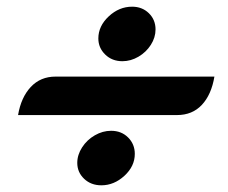

<svg xmlns="http://www.w3.org/2000/svg" viewBox="-20 -579 681 574"><path d="M274 -464Q274 -501 305 -530Q336 -559 375 -559Q405 -559 425 -539.5Q445 -520 445 -491Q445 -467 431 -445Q417 -423 394 -409.5Q371 -396 346 -396Q315 -396 294.5 -416Q274 -436 274 -464ZM146 -350H621Q612 -296 583.5 -265.5Q555 -235 509 -235H34Q43 -288 72 -319Q101 -350 146 -350ZM211 -92Q211 -116 225.5 -138.5Q240 -161 263.5 -174.5Q287 -188 312 -188Q343 -188 363 -168Q383 -148 383 -119Q383 -82 352 -53.5Q321 -25 283 -25Q252 -25 231.5 -44.5Q211 -64 211 -92Z"/></svg>

Font: K2D
Style: Bold Italic
Weight: 700
Italic angle: -10°
Designer: Katatrad Aksorn Co.,Ltd.
Foundry: Cadson Demak Co.,Ltd.
Version: Version 1.000; ttfautohint (v1.6)